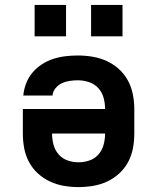

<svg xmlns="http://www.w3.org/2000/svg" viewBox="-20 -754 640 782"><path d="M300 8Q270 8 240.5 3Q211 -2 184 -14.5Q157 -27 134.5 -47.5Q112 -68 98 -94.5Q84 -121 78.5 -150.5Q73 -180 73 -210V-310H408Q408 -333 402 -355.5Q396 -378 380.5 -395Q365 -412 342.5 -419.5Q320 -427 297 -427Q281 -427 264 -424.5Q247 -422 232 -415Q217 -408 206 -394.5Q195 -381 194 -365H75Q77 -390 86.5 -414.5Q96 -439 112.5 -458.5Q129 -478 150.5 -492Q172 -506 196.5 -514Q221 -522 246.5 -525Q272 -528 297 -528Q327 -528 357 -523Q387 -518 414.5 -505.5Q442 -493 464.5 -472.5Q487 -452 501 -426Q515 -400 521 -370Q527 -340 527 -310V-210Q527 -180 521.5 -150.5Q516 -121 502 -94.5Q488 -68 465.5 -47.5Q443 -27 416 -14.5Q389 -2 359.5 3Q330 8 300 8ZM300 -93Q323 -93 344.5 -100.5Q366 -108 381 -125Q396 -142 402 -164.5Q408 -187 408 -210H192Q192 -187 198 -164.5Q204 -142 219 -125Q234 -108 255.5 -100.5Q277 -93 300 -93ZM479 -606H351V-734H479ZM121 -606V-734H249V-606Z"/></svg>

Font: Iosevka SS04 Extended
Style: Bold
Weight: 700
Width: 7
Monospace: yes
Designer: Belleve Invis
Foundry: Belleve Invis
Version: Version 19.0.0; ttfautohint (v1.8.4)